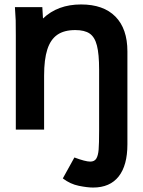

<svg xmlns="http://www.w3.org/2000/svg" viewBox="-20 -582 640 862"><path d="M170 -550 173 -499Q239 -562 344 -562Q444.5 -562 498.2 -507.5Q552 -453 552 -351V66Q552 160.5 512.8 210.2Q473.5 260 398 260Q372 260 333.8 252.2Q295.5 244.5 262 219L314 125Q363.5 143.5 385 143.5Q404 143.5 412.2 130.2Q420.5 117 422.8 90Q425 63 425 5V-269Q425 -339.5 415.2 -377.5Q405.5 -415.5 382.8 -431.2Q360 -447 318 -447Q268 -447 237.5 -426Q207 -405 192.5 -360.2Q178 -315.5 178 -242V0H51V-421Q51 -470 50.5 -490Q50 -510 47 -550Z"/></svg>

Font: JuliaMono Black
Style: Regular
Weight: 900
Monospace: yes
Designer: cormullion
Foundry: corm
Version: Version 0.054; ttfautohint (v1.8.4)